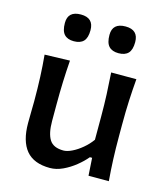

<svg xmlns="http://www.w3.org/2000/svg" viewBox="-116 -868 842 971"><g transform="rotate(15 304.5 -382.5)"><path d="M235.8 12.7Q151.4 12.7 111.1 -35.6Q70.8 -84 70.8 -178.2Q70.8 -212.9 71.5 -239.3Q72.3 -265.6 72.3 -292Q72.3 -363.3 69.8 -419.7Q67.4 -476.1 62 -534.2L193.8 -538.1Q189.5 -480 187.5 -423.8Q185.5 -367.7 185.5 -305.2V-219.7Q185.5 -155.3 205.8 -122.8Q226.1 -90.3 279.3 -90.3Q298.3 -90.3 324 -102.8Q349.6 -115.2 375.2 -136.7Q400.9 -158.2 419.4 -184.1V-305.2Q419.4 -367.7 417 -421.9Q414.6 -476.1 410.6 -534.2H542.5Q537.6 -476.1 534.9 -419.7Q532.2 -363.3 532.2 -292V-234.4Q532.2 -168 534.4 -113.3Q536.6 -58.6 541.5 0H435.1L429.2 -92.3H417.5Q397 -67.4 366.9 -43.2Q336.9 -19 303 -3.2Q269 12.7 235.8 12.7ZM186.5 -637.7Q153.3 -637.7 136.5 -656Q119.6 -674.3 119.6 -715.8Q119.6 -777.8 187.5 -777.8Q254.4 -777.8 254.4 -713.4Q254.4 -673.3 237.5 -655.5Q220.7 -637.7 186.5 -637.7ZM420.4 -637.7Q387.2 -637.7 370.1 -656Q353 -674.3 353 -715.8Q353 -777.8 421.4 -777.8Q488.3 -777.8 488.3 -713.4Q488.3 -673.3 471.4 -655.5Q454.6 -637.7 420.4 -637.7Z"/></g></svg>

Font: Pinar DS4-Medium
Style: Regular
Weight: 500
Designer: Amin Abedi
Version: Version 2.000